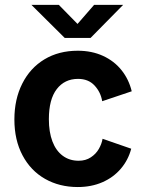

<svg xmlns="http://www.w3.org/2000/svg" viewBox="-20 -744 592 774"><path d="M293.5 -539.5Q350 -539.5 395.2 -518.8Q440.5 -498 470 -461Q499.5 -424 511 -376L392 -336Q386 -372.5 361.2 -399.2Q336.5 -426 294.5 -426Q240.5 -426 208.8 -384.8Q177 -343.5 177 -263.5Q177 -212 191.2 -174.2Q205.5 -136.5 232.8 -116.2Q260 -96 297 -96Q325.5 -96 346.2 -109.8Q367 -123.5 378.5 -143.8Q390 -164 393.5 -184.5L509 -144.5Q497 -99 467.2 -64Q437.5 -29 393 -9.5Q348.5 10 293.5 10Q219.5 10 161.5 -23Q103.5 -56 70.8 -117.8Q38 -179.5 38 -262.5Q38 -344 69.8 -407Q101.5 -470 159.2 -504.8Q217 -539.5 293.5 -539.5ZM106.5 -724.5H217L292.5 -647.5L359.5 -724.5H476.5L345 -591H241Z"/></svg>

Font: 1883 Sans
Style: Bold
Weight: 700
Designer: 1883 Sans project is a fork of Public Sans.
Version: Version 1.009